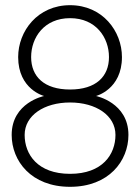

<svg xmlns="http://www.w3.org/2000/svg" viewBox="-20 -720 540 740"><path d="M250 0C400 0 475 -100 475 -200C475 -325 350 -350 350 -350C350 -350 450 -375 450 -500C450 -600 375 -700 250 -700C125 -700 50 -600 50 -500C50 -375 150 -350 150 -350C150 -350 25 -325 25 -200C25 -100 100 0 250 0ZM75 -200C75 -275 150 -325 250 -325C350 -325 425 -275 425 -200C425 -125 375 -50 250 -50C125 -50 75 -125 75 -200ZM100 -500C100 -575 150 -650 250 -650C350 -650 400 -575 400 -500C400 -425 350 -375 250 -375C150 -375 100 -425 100 -500Z"/></svg>

Font: LS-VG5000 Light
Style: Regular
Weight: 400
Designer: Justin Bihan, 2021
Foundry: Justin Bihan, 2021
Version: Version 1.000;Glyphs 3.1.2 (3151)